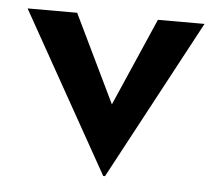

<svg xmlns="http://www.w3.org/2000/svg" viewBox="-40 -467 590 521"><g transform="rotate(5 255.5 -206.5)"><path d="M259 11 15 -424H150L303 -107L233 -110L370 -424H497L264 11Z"/></g></svg>

Font: Reem Kufi Fun Medium
Style: Regular
Weight: 500
Designer: Khaled Hosny
Version: Version 1.005